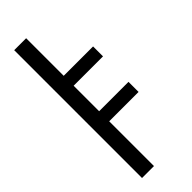

<svg xmlns="http://www.w3.org/2000/svg" viewBox="-289 -717 943 943"><g transform="rotate(-45 183.0 -245.0)"><path d="M116 -428H345V-359H116ZM116 -182H345V-112H116ZM58 -689H141V199H58Z"/></g></svg>

Font: hexlkorean05
Style: Book
Weight: 400
Designer: Jelle Bosma - Monotype Design Team
Foundry: Monotype Imaging Inc.
Version: Version 2.003